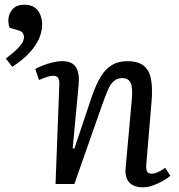

<svg xmlns="http://www.w3.org/2000/svg" viewBox="-20 -782 759 816"><path d="M704 -35Q693 -25 673 -13.5Q653 -2 630.5 6Q608 14 587 14Q548 14 529 -7Q510 -28 514 -69L540 -357Q545 -410 535 -430Q525 -450 500 -450Q478 -450 463.5 -437Q449 -424 438 -398.5Q427 -373 413 -333L296 0H216L232 -420Q233 -442 227 -451Q221 -460 205 -460Q195 -460 181 -455.5Q167 -451 146 -442L130 -489Q141 -495 160.5 -503Q180 -511 202 -516.5Q224 -522 244 -522Q287 -522 303 -496Q319 -470 314 -420L289 -152L296 -150L369 -368Q387 -421 407.5 -455Q428 -489 455.5 -505.5Q483 -522 521 -522Q567 -522 591 -502.5Q615 -483 622 -444.5Q629 -406 624 -349L602 -87Q600 -64 604.5 -54Q609 -44 625 -44Q637 -44 652.5 -51Q668 -58 682 -69ZM32 -498 5 -533Q22 -546 39.5 -561Q57 -576 69.5 -592.5Q82 -609 82 -625Q82 -633 77 -641Q72 -649 58 -653L21 -664Q13 -684 16.5 -707Q20 -730 36.5 -746Q53 -762 84 -762Q111 -762 127.5 -750Q144 -738 151.5 -718.5Q159 -699 159 -678Q159 -648 146 -618Q133 -588 105.5 -558Q78 -528 32 -498Z"/></svg>

Font: Literata 18pt
Style: Italic
Weight: 400
Italic angle: -2°
Designer: Latin by Veronika Burian and Jose Scaglione. Greek by Irene Vlachou. Cyrillic by Vera Evstafieva
Foundry: TypeTogether
Version: Version 3.103;gftools[0.9.29]